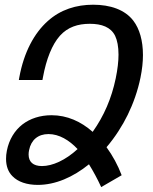

<svg xmlns="http://www.w3.org/2000/svg" viewBox="-20 -762 642 806"><path d="M404.8 23.4 490.7 -26.4C474.6 -68.8 453.1 -108.4 427.2 -144C463.9 -187 494.1 -234.9 516.1 -279.8C539.1 -326.7 558.6 -381.3 569.8 -436.5C576.7 -470.2 580.1 -502 580.1 -530.8C580.1 -591.3 565.9 -640.6 540 -674.8C504.4 -721.7 442.4 -742.2 371.1 -742.2C300.8 -742.2 234.4 -722.2 180.2 -673.3C124 -623 80.6 -543.9 61 -437L59.1 -426.3H158.2L160.2 -437C174.3 -514.6 199.2 -575.7 231.4 -611.8C264.2 -648.4 307.1 -662.1 356.9 -662.1C406.7 -662.1 445.3 -648.4 463.4 -611.3C472.2 -592.8 477.5 -566.4 477.5 -532.7C477.5 -504.4 473.6 -470.7 465.8 -433.1C448.2 -348.6 416.5 -275.4 369.1 -208.5C319.8 -252 261.7 -278.3 196.3 -278.3C148.9 -278.3 106.4 -264.6 73.7 -239.3C42 -214.4 18.1 -176.8 8.8 -129.4C6.3 -117.2 5.4 -106 5.4 -95.2C5.4 -64.5 14.6 -40 32.2 -22.5C55.2 1.5 92.8 14.2 138.7 14.2C212.4 14.2 286.6 -18.1 353.5 -72.3C371.6 -43 388.7 -11.7 404.8 23.4ZM156.2 -64.9C119.1 -64.9 100.1 -82.5 100.1 -113.3C100.1 -119.1 100.6 -125 102.1 -131.8C110.4 -174.3 139.6 -199.2 183.6 -199.2C228 -199.2 270.5 -173.8 305.7 -136.2C254.9 -89.4 200.2 -64.9 156.2 -64.9Z"/></svg>

Font: Hack
Style: Oblique
Weight: 400
Italic angle: -12°
Monospace: yes
Designer: Christopher Simpkins
Foundry: Christopher Simpkins
Version: Version 2.010